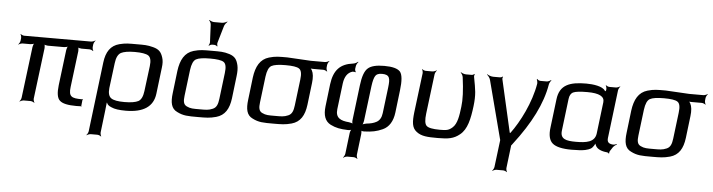

<svg xmlns="http://www.w3.org/2000/svg" viewBox="-53 -971 5351 1440"><g transform="rotate(5 2622.5 -251.5)"><path d="M479 -131 513 -405C514 -414 512 -431 508 -436L505 -434C510 -429 526 -425 535 -425H595C604 -425 618 -419 623 -414L625 -416C621 -421 617 -436 618 -445L620 -464C621 -473 629 -488 635 -493L633 -495C627 -490 611 -484 602 -484H99C90 -484 76 -490 72 -495L70 -493C74 -488 78 -473 77 -464L75 -445C74 -436 66 -421 60 -416L62 -414C67 -419 83 -425 92 -425H150C159 -425 177 -429 182 -434L181 -436C175 -431 169 -414 168 -405L120 -20C119 -11 112 4 106 9L108 11C113 6 129 0 138 0H189C198 0 212 6 217 11L219 9C215 4 210 -11 211 -20L259 -405C260 -414 258 -431 254 -436L251 -434C256 -429 272 -425 281 -425H404C413 -425 431 -429 436 -434L435 -436C429 -431 423 -414 422 -405L389 -137C382 -78 388 -39 409 -21C429 -2 471 7 534 7C540 7 558 6 567 6C569 6 569 8 570 9L573 6C572 6 571 4 571 3L576 -44C577 -45 579 -46 580 -47L577 -50C576 -49 575 -47 574 -47H570C493 -47 470 -58 479 -131Z M762 -37C765 -25 777 -14 798 -6C821 5 857 10 906 10C1039 10 1112 -39 1124 -137L1148 -336C1152 -365 1151 -390 1144 -411C1131 -452 1114 -471 1069 -483C1023 -495 1002 -494 943 -494C884 -494 863 -495 815 -483C750 -466 717 -417 707 -336L643 188C642 197 634 212 628 217L630 219C636 214 651 208 660 208H710C719 208 734 214 738 219L740 217C736 212 732 197 733 188L747 71C750 52 756 -9 759 -36C760 -38 762 -41 762 -42L758 -41C758 -40 761 -39 762 -37ZM1033 -149C1028 -108 1015 -82 995 -71C974 -60 939 -54 890 -54C842 -54 808 -60 790 -73C772 -86 765 -111 769 -149L793 -339C798 -380 811 -406 832 -418C853 -429 888 -435 937 -435C986 -435 1021 -429 1038 -418C1056 -406 1062 -380 1057 -339L1033 -149Z M1712 -321C1716 -353 1716 -380 1711 -402C1701 -445 1686 -467 1644 -481C1599 -495 1574 -494 1511 -494C1448 -494 1423 -495 1374 -481C1308 -462 1277 -405 1266 -321L1246 -153C1237 -82 1246 -35 1292 -14C1339 10 1373 10 1449 10C1510 10 1538 10 1586 -3C1651 -21 1682 -72 1692 -153L1712 -321ZM1598 -140C1593 -100 1584 -74 1556 -62C1524 -48 1503 -49 1456 -49C1409 -49 1388 -48 1360 -62C1334 -74 1331 -100 1336 -140L1360 -336C1366 -381 1378 -408 1397 -419C1417 -430 1452 -435 1503 -435C1554 -435 1589 -430 1605 -419C1622 -408 1628 -381 1622 -336L1598 -140ZM1547 -557 1585 -687C1589 -699 1601 -714 1608 -720L1607 -723C1599 -717 1580 -710 1568 -710H1508C1496 -710 1479 -717 1473 -723L1470 -720C1477 -714 1485 -699 1485 -687L1491 -557C1491 -549 1487 -537 1482 -533L1486 -530C1490 -535 1502 -540 1509 -540H1525C1532 -540 1544 -535 1546 -530L1550 -533C1547 -537 1545 -549 1547 -557Z M2079 -494C2016 -494 1991 -495 1942 -481C1876 -462 1845 -405 1834 -321L1814 -153C1805 -82 1814 -35 1860 -14C1907 10 1941 10 2017 10C2078 10 2106 10 2154 -3C2219 -21 2250 -72 2260 -153L2280 -319C2285 -360 2282 -392 2270 -414C2266 -421 2260 -429 2255 -432L2253 -429C2257 -426 2269 -425 2277 -425H2356C2365 -425 2379 -419 2384 -414L2386 -416C2382 -421 2378 -436 2379 -445L2381 -464C2382 -473 2390 -488 2396 -493L2394 -495C2388 -490 2372 -484 2363 -484H2256C2239 -484 2097 -494 2079 -494ZM2166 -140C2161 -100 2152 -74 2124 -62C2092 -48 2071 -49 2024 -49C1977 -49 1956 -48 1928 -62C1902 -74 1899 -100 1904 -140L1928 -336C1934 -381 1946 -408 1965 -419C1985 -430 2020 -435 2071 -435C2122 -435 2157 -430 2173 -419C2190 -408 2196 -381 2190 -336L2166 -140Z M2592 208H2639C2648 208 2663 214 2667 219L2669 217C2665 212 2661 197 2662 188L2681 30C2682 21 2682 4 2677 -1L2674 2C2678 7 2694 10 2703 9C2759 7 2795 0 2839 -20C2886 -41 2914 -87 2922 -153L2942 -321C2951 -393 2947 -440 2929 -462C2910 -483 2871 -494 2809 -494C2750 -494 2709 -484 2686 -463C2662 -442 2647 -399 2639 -332L2607 -70C2605 -59 2607 -41 2612 -36L2615 -38C2610 -44 2593 -49 2582 -50C2519 -55 2478 -73 2486 -140L2510 -336C2517 -387 2538 -419 2575 -430C2581 -431 2594 -430 2597 -427L2600 -431C2596 -433 2593 -444 2593 -451L2596 -472C2597 -483 2606 -499 2613 -505L2610 -508C2604 -501 2586 -492 2574 -491C2480 -479 2430 -431 2416 -321L2396 -153C2388 -86 2404 -41 2447 -19C2487 1 2521 7 2577 9C2586 10 2603 7 2609 2L2606 -1C2602 4 2595 21 2594 30L2575 188C2574 197 2566 212 2560 217L2562 219C2568 214 2583 208 2592 208ZM2852 -336 2828 -140C2824 -106 2810 -83 2787 -71C2767 -60 2743 -54 2711 -51C2701 -49 2683 -44 2678 -38L2680 -36C2686 -41 2692 -59 2693 -69L2726 -334C2731 -372 2738 -398 2747 -412C2755 -426 2772 -433 2797 -433C2857 -433 2860 -403 2852 -336Z M3255 10C3333 10 3375 4 3420 -33C3473 -75 3490 -154 3502 -252C3507 -292 3508 -328 3505 -359C3502 -387 3496 -424 3487 -469C3485 -474 3488 -487 3490 -491L3488 -493C3485 -489 3475 -484 3469 -484H3425C3412 -484 3393 -491 3386 -497L3384 -494C3391 -488 3401 -473 3402 -460C3415 -365 3418 -291 3411 -239C3403 -171 3394 -110 3360 -80C3332 -55 3314 -53 3265 -53C3211 -53 3177 -60 3164 -74C3151 -87 3147 -118 3153 -165L3190 -464C3191 -473 3199 -488 3205 -493L3203 -495C3197 -490 3181 -484 3172 -484H3122C3113 -484 3099 -490 3095 -495L3093 -493C3097 -488 3101 -473 3100 -464L3063 -166C3055 -95 3057 -50 3094 -22C3132 8 3178 10 3255 10Z M3795 -76H3790L3700 -471C3698 -476 3701 -486 3703 -490L3700 -492C3698 -488 3687 -484 3682 -484H3630C3614 -484 3593 -492 3584 -499L3582 -496C3591 -489 3605 -472 3608 -457L3722 -20C3722 -20 3724 -15 3724 -15L3723 -19C3723 -19 3723 -14 3723 -13L3698 189C3697 198 3689 213 3683 218L3685 220C3691 215 3706 209 3715 209H3765C3774 209 3789 215 3793 220L3795 218C3791 213 3787 198 3788 189L3808 23C3809 19 3805 18 3803 20L3805 23C3807 21 3817 7 3820 3C3949 -164 4026 -318 4050 -461C4051 -471 4060 -488 4067 -494L4064 -497C4057 -491 4042 -484 4032 -484H3985C3975 -484 3963 -491 3960 -497L3957 -494C3960 -488 3964 -471 3963 -461C3939 -317 3862 -166 3795 -76Z M4527 -103 4571 -464C4572 -473 4580 -488 4586 -493L4584 -495C4578 -490 4562 -484 4553 -484H4505C4496 -484 4482 -490 4478 -495L4476 -493C4480 -488 4484 -473 4483 -464L4482 -457C4482 -454 4477 -448 4478 -446L4481 -447C4481 -449 4475 -450 4473 -452C4454 -485 4380 -494 4330 -494C4207 -494 4130 -468 4117 -357L4091 -144C4083 -85 4093 -45 4119 -23C4145 -1 4193 10 4263 10C4307 10 4341 8 4365 3C4402 -6 4414 -13 4428 -35C4433 -43 4439 -54 4439 -61L4435 -60C4435 -54 4440 -41 4444 -34C4456 -12 4485 2 4528 6C4533 6 4542 11 4543 15L4546 13C4545 9 4547 0 4549 -4L4570 -36C4577 -45 4590 -55 4598 -58L4597 -62C4589 -58 4574 -54 4563 -56C4535 -60 4523 -72 4527 -103ZM4289 -52C4216 -52 4170 -62 4178 -127L4207 -366C4210 -393 4220 -411 4238 -419C4255 -427 4291 -431 4344 -431C4433 -431 4474 -409 4469 -366L4440 -127C4431 -61 4367 -52 4289 -52Z M4928 -494C4865 -494 4840 -495 4791 -481C4725 -462 4694 -405 4683 -321L4663 -153C4654 -82 4663 -35 4709 -14C4756 10 4790 10 4866 10C4927 10 4955 10 5003 -3C5068 -21 5099 -72 5109 -153L5129 -319C5134 -360 5131 -392 5119 -414C5115 -421 5109 -429 5104 -432L5102 -429C5106 -426 5118 -425 5126 -425H5205C5214 -425 5228 -419 5233 -414L5235 -416C5231 -421 5227 -436 5228 -445L5230 -464C5231 -473 5239 -488 5245 -493L5243 -495C5237 -490 5221 -484 5212 -484H5105C5088 -484 4946 -494 4928 -494ZM5015 -140C5010 -100 5001 -74 4973 -62C4941 -48 4920 -49 4873 -49C4826 -49 4805 -48 4777 -62C4751 -74 4748 -100 4753 -140L4777 -336C4783 -381 4795 -408 4814 -419C4834 -430 4869 -435 4920 -435C4971 -435 5006 -430 5022 -419C5039 -408 5045 -381 5039 -336L5015 -140Z"/></g></svg>

Font: Gamestation Storm Oblique 
Style: Italic
Weight: 400
Designer: Jonas Hecksher
Foundry: Jonas Hecksher, Playtypeª, e-types AS
Version: Version 1.003